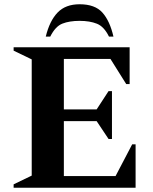

<svg xmlns="http://www.w3.org/2000/svg" viewBox="-20 -882 721 902"><path d="M44 0V-16L129 -57V-603L44 -644V-660H589V-487H573L499 -605H280V-368H434L490 -454H506V-229H490L434 -313H280V-55H523L601 -204H617V0ZM195 -710Q213 -784 250.5 -823Q288 -862 354 -862Q426 -862 461 -823Q496 -784 513 -710H492Q469 -757 435.5 -770.5Q402 -784 354 -784Q306 -784 273 -771Q240 -758 216 -710Z"/></svg>

Font: Spectral SC
Style: Bold
Weight: 700
Designer: Jean-Baptiste Levee
Foundry: Production Type
Version: Version 2.001